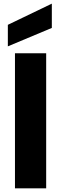

<svg xmlns="http://www.w3.org/2000/svg" viewBox="-20 -1032 335 1052"><path d="M62 -740H233V0H62ZM264 -1012V-879L23 -778V-896Z"/></svg>

Font: Poppins
Style: Bold
Weight: 700
Designer: Ninad Kale (Devanagari), Jonny Pinhorn (Latin)
Version: Version 5.002